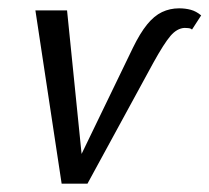

<svg xmlns="http://www.w3.org/2000/svg" viewBox="-20 -441 503 461"><path d="M128 0 65 -416H141L181 -21L152 -22L299 -326Q316 -361 333 -382Q350 -403 369 -412Q388 -421 410 -421Q425 -421 438 -417.5Q451 -414 463 -404L441 -370Q438 -373 432 -373.5Q426 -374 423 -374Q405 -373 389.5 -355Q374 -337 348 -290L190 0Z"/></svg>

Font: Ysabeau Office Medium
Style: Italic
Weight: 500
Italic angle: -12°
Designer: Christian Thalmann (Catharsis Fonts)
Version: Version 2.001;gftools[0.9.30]; featfreeze: tnum,lnum,ss02